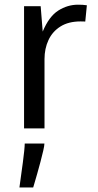

<svg xmlns="http://www.w3.org/2000/svg" viewBox="-20 -555 422 830"><path d="M84 0V-528.3H155.8L164.6 -418.5Q191.9 -483.9 231.9 -509.3Q272 -534.7 316.9 -534.7Q327.6 -534.7 336.9 -534.2Q346.2 -533.7 355.5 -532.2L348.6 -461.9Q343.8 -461.9 338.9 -462.2Q334 -462.4 328.6 -462.4Q275.9 -462.4 241.2 -440.4Q206.5 -418.5 189.5 -381.6Q172.4 -344.7 172.4 -299.8V0ZM64 255.4Q64 255.4 66.2 239.3Q68.4 223.1 71.8 198.2Q75.2 173.3 78.9 146.5Q82.5 119.6 84.7 97.7Q86.9 75.7 86.9 65.4H171.9V66.9Q171.9 74.7 167 96.2Q162.1 117.7 155 144.5Q147.9 171.4 140.6 196.8Q133.3 222.2 128.4 238.8Q123.5 255.4 123.5 255.4Z"/></svg>

Font: Comme
Style: Regular
Weight: 400
Designer: Vernon Adams
Foundry: Vernon Adams
Version: Version 1.000;gftools[0.9.27]